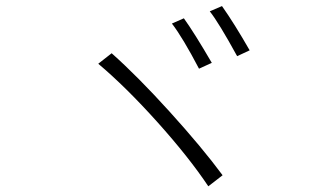

<svg xmlns="http://www.w3.org/2000/svg" viewBox="-20 -745 1040 644"><path d="M556.6 -666 596.7 -683.6Q631.8 -634.8 690.4 -534.2L647.5 -514.6Q592.8 -619.1 556.6 -666ZM683.6 -707 724.6 -724.6Q766.6 -665 817.4 -576.2L775.4 -556.6Q713.9 -668.9 683.6 -707ZM309.6 -531.2 354.5 -566.4Q440.4 -490.2 548.8 -370.6Q657.2 -251 726.6 -157.2L678.7 -120.1Q614.3 -216.8 508.3 -335Q402.3 -453.1 309.6 -531.2Z"/></svg>

Font: GenEi Gothic M Light
Style: Regular
Weight: 300
Designer: o_tamon (Modified); [Source Han Sans]
Ryoko NISHIZUKA  (kana & ideographs); Paul D. Hunt (Latin, Greek & Cyrillic); Wenl
Version: Version 1.1a;Original Version 1.004